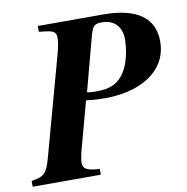

<svg xmlns="http://www.w3.org/2000/svg" viewBox="-106 -743 794 816"><g transform="rotate(-10 290.5 -334.5)"><path d="M110 -669V-644L143 -640C174 -636 184 -627 184 -607C184 -592 182 -572 171 -533L54 -107C36 -42 22 -33 -30 -25V0H264V-25C208 -28 192 -38 192 -65C192 -75 198 -106 203 -123L257 -322C292 -318 311 -317 338 -317C430 -317 504 -341 552 -383C590 -416 611 -461 611 -514C611 -615 539 -669 392 -669ZM328 -584C340 -628 346 -637 381 -637C434 -637 465 -603 465 -550C465 -507 454 -449 432 -414C405 -370 371 -352 309 -352C296 -352 284 -352 267 -355Z"/></g></svg>

Font: STIXGeneral
Style: Bold Italic
Weight: 700
Italic angle: -16.33°
Designer: MicroPress Inc., with final additions and corrections provided by Coen Hoffman, Elsevier (retired)
Version: Version 1.1.0